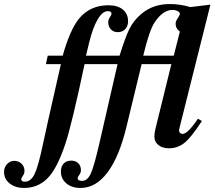

<svg xmlns="http://www.w3.org/2000/svg" viewBox="-189 -724 1063 949"><path d="M851 -701 700 -99Q696 -84 696 -79Q696 -72 701 -67Q706 -62 713 -62Q739 -62 789 -137L809 -126Q758 -47 724 -19Q690 9 646 9Q614 9 594 -7Q574 -23 574 -49Q574 -64 579 -86L658 -407H511L435 -93Q400 51 342.5 128Q285 205 209 205Q165 205 138.5 182Q112 159 112 124Q112 99 125.5 84.5Q139 70 164 70Q185 70 198 83Q211 96 211 117Q211 130 203 140Q195 150 195 157Q195 170 217 170Q243 170 259.5 134.5Q276 99 303 -19L392 -407H229Q166 -109 134 -13Q92 113 44 159Q-3 205 -70 205Q-113 205 -141 183Q-169 161 -169 126Q-169 103 -154 87Q-139 71 -118 71Q-98 71 -83 85Q-68 99 -68 120Q-68 134 -76 145Q-84 156 -84 162Q-84 174 -66 174Q-36 174 -17.5 135Q1 96 24 -15Q35 -69 112 -407H38L47 -449H121Q156 -574 200 -630Q255 -698 347 -698Q392 -698 418 -677Q444 -656 444 -619Q444 -595 430 -580Q416 -565 393 -565Q372 -565 359 -579Q346 -593 346 -614Q346 -627 354 -638.5Q362 -650 362 -656Q362 -669 344 -669Q318 -669 294 -628.5Q270 -588 252 -515L236 -449H402Q430 -539 450 -580Q470 -621 508 -654Q566 -704 651 -704Q701 -704 752 -689ZM670 -449 700 -568Q679 -583 679 -607Q679 -619 689.5 -634Q700 -649 700 -656Q700 -663 689 -669Q678 -675 664 -675Q616 -675 575 -613Q549 -574 519 -449Z"/></svg>

Font: STIX
Style: Bold Italic
Weight: 700
Italic angle: -16.33°
Designer: MicroPress Inc., with final additions and corrections provided by Coen Hoffman, Elsevier (retired)
Version: Version 1.1.1